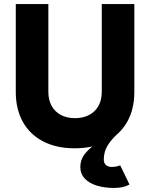

<svg xmlns="http://www.w3.org/2000/svg" viewBox="-20 -720 742 949"><path d="M349 13Q259 13 193.5 -21Q128 -55 93 -117.5Q58 -180 58 -266V-700H219V-266Q219 -226 235 -197Q251 -168 280.5 -152Q310 -136 351 -136Q391 -136 421 -152Q451 -168 467 -197Q483 -226 483 -266V-700H644V-266Q644 -180 608.5 -117.5Q573 -55 506.5 -21Q440 13 349 13ZM542 209Q497 209 459 197.5Q421 186 399 162.5Q377 139 377 105Q377 70 398 42.5Q419 15 454 -9Q489 -33 532 -58H560Q530 -29 516 -7Q502 15 497.5 33Q493 51 493 69Q493 85 503 95Q513 105 531 105Q545 105 555 103Q565 101 574 97L620 192Q604 201 585 205Q566 209 542 209Z"/></svg>

Font: Figtree ExtraBold
Style: Regular
Weight: 800
Designer: Erik Kennedy
Foundry: Erik Kennedy
Version: Version 2.002